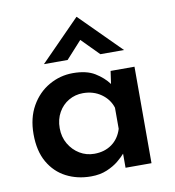

<svg xmlns="http://www.w3.org/2000/svg" viewBox="-79 -750 756 831"><g transform="rotate(-10 299.5 -334.5)"><path d="M255 11Q195 11 146.5 -14Q98 -39 69.5 -88.5Q41 -138 41 -212Q41 -283 70.5 -335Q100 -387 149 -415Q198 -443 254 -443Q314 -443 350.5 -420.5Q387 -398 409 -368L417 -424H522V0H408V-62Q397 -49 376.5 -32Q356 -15 325.5 -2Q295 11 255 11ZM286 -83Q331 -83 363 -106Q395 -129 408 -171V-264Q396 -302 362 -326Q328 -350 282 -350Q248 -350 219.5 -333.5Q191 -317 174 -287Q157 -257 157 -218Q157 -179 175 -148.5Q193 -118 222 -100.5Q251 -83 286 -83ZM386 -503 311 -579 242 -503H138L312 -680H313L490 -503Z"/></g></svg>

Font: Reem Kufi Medium
Style: Regular
Weight: 500
Designer: Khaled Hosny
Version: Version 1.001